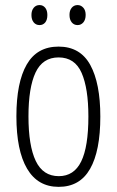

<svg xmlns="http://www.w3.org/2000/svg" viewBox="-20 -724 458 754"><path d="M374 -266.1Q374 -131.3 333.7 -60.8Q293.5 9.8 210.4 9.8Q128.4 9.8 86.4 -61.5Q44.4 -132.8 44.4 -267.1Q44.4 -400.4 85 -470.7Q125.5 -541 210 -541Q294.9 -541 334.5 -469Q374 -397 374 -266.1ZM91.8 -267.1Q91.8 -151.9 120.4 -92Q148.9 -32.2 210.9 -32.2Q270.5 -32.2 298.8 -89.8Q327.1 -147.5 327.1 -266.6Q327.1 -377 300.5 -437.7Q273.9 -498.5 210 -498.5Q147.5 -498.5 119.6 -439.2Q91.8 -379.9 91.8 -267.1ZM103.5 -665Q103.5 -682.6 112.3 -693.4Q121.1 -704.1 135.3 -704.1Q148.9 -704.1 157.5 -693.6Q166 -683.1 166 -665Q166 -646 157.5 -635.7Q148.9 -625.5 135.3 -625.5Q121.1 -625.5 112.3 -636.2Q103.5 -647 103.5 -665ZM252.9 -665.5Q252.9 -683.1 261.7 -693.6Q270.5 -704.1 284.7 -704.1Q297.9 -704.1 307.1 -693.8Q316.4 -683.6 316.4 -665.5Q316.4 -647 307.4 -636.2Q298.3 -625.5 284.7 -625.5Q270.5 -625.5 261.7 -636.2Q252.9 -647 252.9 -665.5Z"/></svg>

Font: Open Sans Condensed Light
Style: Regular
Weight: 300
Width: 3
Designer: Monotype Design Team
Foundry: Monotype Imaging Inc.
Version: Version 3.003; ttfautohint (v1.8.4)